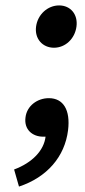

<svg xmlns="http://www.w3.org/2000/svg" viewBox="-20 -506 315 708"><path d="M179 -330C221 -330 256 -363 262 -408C268 -453 240 -486 198 -486C156 -486 119 -453 113 -408C107 -363 137 -330 179 -330ZM50 182C153 148 219 72 231 -26C240 -100 214 -144 160 -144C118 -144 79 -116 74 -73C68 -28 100 -2 139 -2H148C142 49 99 94 32 119Z"/></svg>

Font: Falling Sky
Style: Obl
Weight: 400
Designer: Paul D. Hunt
Foundry: Adobe Systems Incorporated
Version: Version 1.02